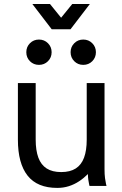

<svg xmlns="http://www.w3.org/2000/svg" viewBox="-20 -918 604 948"><path d="M156.2 -507.8H68.4V-228.5Q68.4 -111.3 116.2 -50.8Q164.1 9.8 262.7 9.8Q293.5 9.8 320.1 1.2Q346.7 -7.3 370.1 -22.7Q393.6 -38.1 414.1 -58.6Q414.1 -43.9 416 -30.5Q418 -17.1 419.9 -8.5Q421.9 0 421.9 0H505.9Q505.9 0 503.4 -10Q501 -20 498.5 -38.6Q496.1 -57.1 496.1 -82V-507.8H408.2V-228.5Q408.2 -175.3 395 -139.6Q381.8 -104 354 -86.2Q326.2 -68.4 282.2 -68.4Q238.3 -68.4 210.4 -86.2Q182.6 -104 169.4 -139.6Q156.2 -175.3 156.2 -228.5ZM328.6 -660.2Q328.6 -633.8 346.7 -615.7Q364.7 -597.7 391.1 -597.7Q417.5 -597.7 435.5 -615.7Q453.6 -633.8 453.6 -660.2Q453.6 -686.5 435.5 -704.6Q417.5 -722.7 391.1 -722.7Q364.7 -722.7 346.7 -704.6Q328.6 -686.5 328.6 -660.2ZM109.9 -660.2Q109.9 -633.8 127.9 -615.7Q146 -597.7 172.4 -597.7Q198.7 -597.7 216.8 -615.7Q234.9 -633.8 234.9 -660.2Q234.9 -686.5 216.8 -704.6Q198.7 -722.7 172.4 -722.7Q146 -722.7 127.9 -704.6Q109.9 -686.5 109.9 -660.2ZM226.6 -898.4H139.6L235.4 -773.4H328.1ZM336.9 -898.4 235.4 -773.4H328.1L423.8 -898.4Z"/></svg>

Font: Giphurs SC
Style: Regular
Weight: 400
Version: Version 0.920